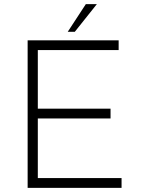

<svg xmlns="http://www.w3.org/2000/svg" viewBox="-20 -904 679 924"><path d="M551 -710V-663H162V-381H512V-334H162V-47H565V0H113V-710ZM340 -751H306L393 -884H446Z"/></svg>

Font: Josefin Sans Light
Style: Regular
Weight: 300
Designer: Santiago Orozco
Foundry: Typemade
Version: Version 2.000